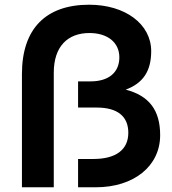

<svg xmlns="http://www.w3.org/2000/svg" viewBox="-20 -794 728 814"><path d="M73 -480V0H208V-486C208 -598 268 -654 359 -654C436 -654 486 -614 486 -551C486 -487 441 -449 364 -449H311V-338H390C478 -338 524 -301 524 -231C524 -159 471 -120 376 -120H311V0H386C548 0 659 -90 659 -221C659 -326 613 -388 513 -414C586 -441 621 -492 621 -577C621 -692 511 -774 358 -774C175 -774 73 -673 73 -480Z"/></svg>

Font: Swile Sans
Style: Bold
Weight: 700
Designer: Lord
Foundry: Lord
Version: Version 1.477;FEAKit 1.0